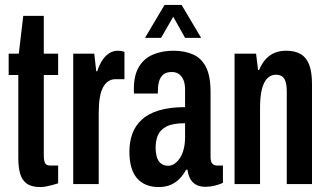

<svg xmlns="http://www.w3.org/2000/svg" viewBox="-20 -744 1322 776"><path d="M142 12Q107 12 87.5 -2.5Q68 -17 61 -43.5Q54 -70 54 -104V-441H15V-527H56L74 -680H157V-527H215V-441H157V-117Q157 -95 162 -85Q167 -75 182 -75H215V-3Q202 1 189 4.5Q176 8 164.5 10Q153 12 142 12Z M276 0V-527H361L369 -456H373Q382 -484 394.5 -502Q407 -520 422.5 -529.5Q438 -539 456 -539Q463 -539 469.5 -538Q476 -537 483 -534V-424H447Q431 -424 418.5 -416Q406 -408 397 -392Q388 -376 383.5 -350Q379 -324 379 -288V0Z M621 12Q593 12 571 3Q549 -6 533.5 -24Q518 -42 510.5 -69Q503 -96 503 -131Q503 -170 514.5 -202.5Q526 -235 552 -259.5Q578 -284 621.5 -297.5Q665 -311 728 -311V-382Q728 -404 722 -419.5Q716 -435 704 -444Q692 -453 675 -453Q651 -453 639 -442Q627 -431 622.5 -413.5Q618 -396 618 -374V-366H522Q521 -370 521 -374.5Q521 -379 521 -384Q521 -440 541.5 -474Q562 -508 598.5 -523.5Q635 -539 681 -539Q725 -539 759 -524.5Q793 -510 812 -474Q831 -438 831 -372V-108Q831 -92 837.5 -83.5Q844 -75 857 -75H881V-5Q866 2 847.5 6.5Q829 11 810 11Q787 11 771.5 2Q756 -7 748 -23Q740 -39 738 -58H732Q722 -39 707 -23Q692 -7 671 2.5Q650 12 621 12ZM660 -74Q673 -74 685 -82Q697 -90 707 -105Q717 -120 722.5 -141.5Q728 -163 728 -191V-246Q678 -246 652.5 -232.5Q627 -219 618 -197Q609 -175 609 -148Q609 -124 614.5 -107.5Q620 -91 631.5 -82.5Q643 -74 660 -74ZM566 -591 645 -724H714L793 -591H728L659 -714H702L631 -591Z M928 0V-527H1015L1023 -461H1027Q1039 -489 1055 -506Q1071 -523 1091.5 -531Q1112 -539 1136 -539Q1173 -539 1196 -525Q1219 -511 1230 -481.5Q1241 -452 1241 -404V0H1139V-375Q1139 -390 1137 -402Q1135 -414 1130.5 -423Q1126 -432 1117 -437Q1108 -442 1095 -442Q1075 -442 1060.5 -427.5Q1046 -413 1038.5 -383.5Q1031 -354 1031 -308V0Z"/></svg>

Font: Archivo ExtraCondensed SemiBold
Style: Regular
Weight: 600
Width: 2
Designer: Hector Gatti
Foundry: Omnibus-Type
Version: Version 2.001